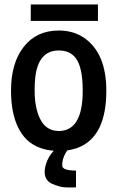

<svg xmlns="http://www.w3.org/2000/svg" viewBox="-20 -659 519 850"><path d="M116.2 -566.4V-639.2H413.6V-566.4ZM255.4 73.7Q255.4 96.2 316.4 96.2V170.4Q264.6 172.9 243.7 166.5Q222.7 160.2 211.7 155.3Q200.7 150.4 193.8 143.6Q168 118.7 183.6 67.4Q193.4 35.2 217.8 8.3Q185.5 5.9 158.7 -3.9Q122.6 -17.1 98.6 -40.5Q74.7 -64 58.6 -98.1Q28.8 -161.6 28.8 -257.8Q28.8 -379.9 85.2 -451.9Q141.6 -523.9 240.2 -523.9Q305.7 -523.9 353.5 -490.7Q450.7 -422.9 450.7 -257.3Q450.7 -50.8 321.8 -3.9Q301.3 3.4 278.3 6.8Q255.4 38.1 255.4 73.7ZM136.2 -316.9Q133.3 -291 133.3 -261.2Q133.3 -231.4 136.2 -207.5Q139.2 -183.6 146.7 -159.7Q154.3 -135.7 166 -118.2Q192.4 -79.1 240.2 -79.1Q346.2 -79.1 346.2 -257.3Q346.2 -361.8 314.9 -402.3Q289.6 -435.5 240.2 -435.5Q149.9 -435.5 136.2 -316.9Z"/></svg>

Font: News Cycle
Style: Bold
Weight: 700
Version: Version 0.5.1